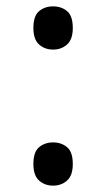

<svg xmlns="http://www.w3.org/2000/svg" viewBox="-20 -570 334 604"><path d="M147 -414Q121 -414 103 -430Q85 -446 85 -482Q85 -520 103 -535Q121 -550 147 -550Q173 -550 191 -535Q209 -520 209 -482Q209 -446 191 -430Q173 -414 147 -414ZM147 14Q121 14 103 -2Q85 -18 85 -54Q85 -92 103 -107Q121 -122 147 -122Q173 -122 191 -107Q209 -92 209 -54Q209 -18 191 -2Q173 14 147 14Z"/></svg>

Font: lmalayalam25
Style: Book
Weight: 400
Designer: Jelle Bosma - Monotype Design Team
Foundry: Monotype Imaging Inc.
Version: Version 2.003